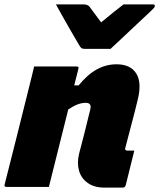

<svg xmlns="http://www.w3.org/2000/svg" viewBox="-48 -849 723 872"><path d="M107 -547H300Q312 -547 308 -536Q303 -517 298.5 -498.5Q294 -480 289 -461H309Q350 -511 392 -534Q434 -557 481 -557Q545 -557 571 -515Q597 -473 577 -394Q564 -340 549.5 -286Q535 -232 521 -177Q519 -171 522 -168Q525 -165 530 -165H562Q552 -126 542.5 -86.5Q533 -47 523 -8Q520 3 509 3H426Q380 3 350.5 -18Q321 -39 311 -73.5Q301 -108 311 -150Q324 -199 336.5 -248.5Q349 -298 362 -352Q370 -382 341 -382Q324 -382 305 -375Q286 -368 262 -352Q240 -264 218 -176Q196 -88 174 0H-19Q-30 0 -27 -11Q1 -121 28.5 -230.5Q56 -340 83 -449Q90 -476 96 -501Q102 -526 107 -547ZM454 -627H337Q327 -627 322 -630.5Q317 -634 311 -645Q305 -655 292.5 -676.5Q280 -698 264.5 -725Q249 -752 233.5 -779.5Q218 -807 206 -829H332Q350 -829 359 -818Q365 -810 377 -793.5Q389 -777 411 -748H412Q446 -776 469.5 -795Q493 -814 513 -829H646Q657 -829 655 -820Q654 -816 650 -811.5Q646 -807 630 -792Q616 -779 591.5 -756Q567 -733 540.5 -708Q514 -683 490.5 -661Q467 -639 454 -627Z"/></svg>

Font: Recursive Sn Lnr St Blk
Style: Italic
Weight: 900
Italic angle: -15°
Version: Version 1.079;hotconv 1.0.112;makeotfexe 2.5.65598; ttfautoh